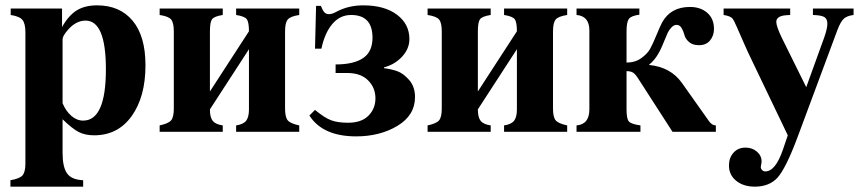

<svg xmlns="http://www.w3.org/2000/svg" viewBox="-20 -493 3230 718"><path d="M212 -461V-392Q237 -436 267.5 -454.5Q298 -473 343 -473Q428 -473 476 -415.5Q524 -358 524 -249Q524 -131 472.5 -59Q421 13 332 13Q298 13 274 0.5Q250 -12 214 -47V79Q214 131 230.5 155Q247 179 291 181V205H19V181Q54 175 64.5 162.5Q75 150 75 118V-372Q75 -405 64 -418.5Q53 -432 20 -437V-461ZM214 -346V-107Q226 -78 246.5 -60Q267 -42 291 -42Q376 -42 376 -234Q376 -416 300 -416Q263 -416 232 -379Q214 -358 214 -346Z M911 -84V-309L765 -84Q765 -54 775.5 -41Q786 -28 813 -24V0H577V-24Q610 -31 620 -43Q630 -55 630 -87V-376Q630 -408 620 -420Q610 -432 577 -437V-461H813V-437Q781 -432 773 -421Q765 -410 765 -376V-151L911 -376Q911 -410 903 -421Q895 -432 863 -437V-461H1099V-437Q1066 -432 1056 -420Q1046 -408 1046 -376V-87Q1046 -55 1056 -43Q1066 -31 1099 -24V0H863V-24Q890 -28 900.5 -41.5Q911 -55 911 -84Z M1158 -311 1162 -471H1180Q1187 -453 1193.5 -446.5Q1200 -440 1210 -440Q1222 -440 1238 -449Q1283 -473 1338 -473Q1418 -473 1464.5 -438Q1511 -403 1511 -347Q1511 -311 1484 -281.5Q1457 -252 1416 -241V-238Q1442 -235 1465 -227Q1488 -219 1510 -194Q1532 -169 1532 -130Q1532 -62 1466.5 -22.5Q1401 17 1312 17Q1187 17 1137 -61L1158 -82Q1194 -52 1219 -43Q1244 -34 1281 -34Q1332 -34 1358 -60.5Q1384 -87 1384 -125Q1384 -165 1356.5 -192.5Q1329 -220 1279 -220H1235V-252Q1306 -252 1341 -278Q1373 -302 1373 -352Q1373 -437 1293 -437Q1251 -437 1222.5 -403Q1194 -369 1182 -311Z M1913 -84V-309L1767 -84Q1767 -54 1777.5 -41Q1788 -28 1815 -24V0H1579V-24Q1612 -31 1622 -43Q1632 -55 1632 -87V-376Q1632 -408 1622 -420Q1612 -432 1579 -437V-461H1815V-437Q1783 -432 1775 -421Q1767 -410 1767 -376V-151L1913 -376Q1913 -410 1905 -421Q1897 -432 1865 -437V-461H2101V-437Q2068 -432 2058 -420Q2048 -408 2048 -376V-87Q2048 -55 2058 -43Q2068 -31 2101 -24V0H1865V-24Q1892 -28 1902.5 -41.5Q1913 -55 1913 -84Z M2371 -461V-438Q2340 -434 2331.5 -422Q2323 -410 2323 -376V-259Q2355 -259 2378 -275.5Q2401 -292 2411 -310Q2421 -328 2435 -362Q2449 -396 2456 -409Q2488 -467 2560 -467Q2600 -467 2625 -445Q2650 -423 2650 -385Q2650 -360 2635.5 -342Q2621 -324 2594 -324Q2570 -324 2556.5 -336Q2543 -348 2539.5 -362Q2536 -376 2529 -388Q2522 -400 2510 -400Q2500 -400 2491 -390.5Q2482 -381 2477.5 -371.5Q2473 -362 2466 -344.5Q2459 -327 2457 -323Q2436 -273 2408 -252V-250Q2488 -242 2530 -183L2632 -39Q2643 -24 2657 -24V0H2495L2368 -197Q2357 -215 2348 -221Q2339 -227 2323 -227V-84Q2323 -49 2331.5 -39Q2340 -29 2375 -24V0H2136V-24Q2184 -28 2184 -84V-379Q2184 -433 2136 -437V-461Z M3172 -461V-437Q3148 -434 3136 -423.5Q3124 -413 3112 -382L2964 16Q2919 137 2887 172Q2856 205 2803 205Q2760 205 2733 183Q2706 161 2706 126Q2706 97 2723 78Q2740 59 2768 59Q2793 59 2810.5 74Q2828 89 2828 111Q2828 115 2826 125L2825 131Q2825 138 2830 143Q2835 148 2842 148Q2880 148 2908 66L2926 13L2787 -277Q2778 -295 2762 -331.5Q2746 -368 2735 -393Q2724 -418 2720 -423Q2712 -433 2686 -437V-461H2935V-437L2919 -436Q2883 -433 2883 -411Q2883 -395 2903 -353L2995 -167L3063 -355Q3074 -387 3074 -404Q3074 -422 3063 -429Q3052 -436 3020 -437V-461Z"/></svg>

Font: STIX MathJax Alphabets
Style: Bold
Weight: 700
Designer: MicroPress Inc., with final additions and corrections provided by Coen Hoffman, Elsevier (retired)
Version: Version 1.1.1